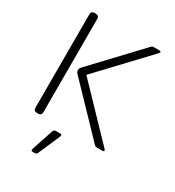

<svg xmlns="http://www.w3.org/2000/svg" viewBox="-209 -800 1028 1131"><g transform="rotate(30 304.5 -234.5)"><path d="M75 -23V-657Q75 -680 98 -680H106Q129 -680 129 -657V-23Q129 0 106 0H98Q75 0 75 -23ZM490 -6 197 -311Q195 -313 190 -318.5Q185 -324 183 -328.5Q181 -333 181 -340Q181 -348 184 -353Q187 -358 191 -362.5Q195 -367 197 -369L485 -674Q489 -678 491.5 -679Q494 -680 501 -680H539Q549 -680 549 -673Q549 -669 542 -662L238 -340L547 -18Q554 -11 554 -7Q554 0 544 0H506Q499 0 496.5 -1Q494 -2 490 -6ZM181 203Q181 198 182 195L230 50Q233 42 237.5 39Q242 36 252 36H276Q288 36 288 44L286 52L222 200Q219 206 214.5 208.5Q210 211 202 211H190Q181 211 181 203Z"/></g></svg>

Font: Mitr ExtraLight
Style: Regular
Weight: 275
Designer: Thanarat Vachiruckul
Foundry: Cadson Demak Co.,Ltd.
Version: Version 1.001